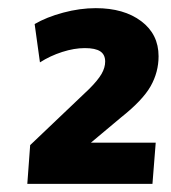

<svg xmlns="http://www.w3.org/2000/svg" viewBox="-20 -736 420 471"><path d="M203 -386H362L354 -285H47L54 -380L199 -518Q220 -539 229 -554.5Q238 -570 238 -585Q238 -602 226 -610Q214 -618 188 -618Q162 -618 132.5 -608.5Q103 -599 78 -583L65 -677Q94 -694 135 -705Q176 -716 215 -716Q284 -716 326.5 -684Q369 -652 369 -598Q369 -559 349.5 -524.5Q330 -490 277 -448Z"/></svg>

Font: Muli ExtraBold
Style: Italic
Weight: 800
Italic angle: -4.541°
Designer: Vernon Adams
Foundry: Vernon Adams
Version: Version 2.000